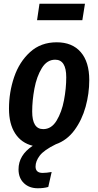

<svg xmlns="http://www.w3.org/2000/svg" viewBox="-20 -769 525 1026"><path d="M434 -749 420 -661H178L191 -749ZM170 121Q170 155 208 155Q228 155 256 150L238 230Q214 237 182 237Q136 237 107.5 209.5Q79 182 79 136Q79 60 155 10Q94 -5 61 -56Q28 -107 28 -188Q28 -276 55.5 -357Q83 -438 140.5 -490.5Q198 -543 283 -543Q366 -543 411.5 -490.5Q457 -438 457 -341Q457 -269 437.5 -198.5Q418 -128 378 -73.5Q338 -19 278 2Q215 33 192.5 62.5Q170 92 170 121ZM152 -173Q152 -79 211 -79Q255 -79 282.5 -124.5Q310 -170 322 -233.5Q334 -297 334 -356Q334 -450 275 -450Q231 -450 203.5 -405Q176 -360 164 -296Q152 -232 152 -173Z"/></svg>

Font: Fira Sans Extra Condensed Medium
Style: Italic
Weight: 500
Width: 3
Italic angle: -8°
Designer: Carrois Corporate & Edenspiekermann AG
Foundry: Carrois Corporate GbR & Edenspiekermann AG
Version: Version 4.203